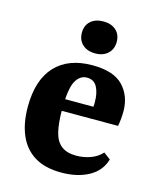

<svg xmlns="http://www.w3.org/2000/svg" viewBox="-98 -682 626 761"><g transform="rotate(15 215.5 -301.0)"><path d="M30 -208Q30 -318 83.5 -375.5Q137 -433 236 -433Q323 -433 362 -392Q401 -351 401 -288Q401 -273 399.5 -257Q398 -241 395 -227H120V-275H281Q282 -280 282 -284Q282 -288 282 -294Q282 -332 269 -356Q256 -380 227 -380Q198 -380 181 -348.5Q164 -317 164 -231Q164 -175 173 -139.5Q182 -104 204.5 -87Q227 -70 265 -70Q295 -70 323 -80Q351 -90 370 -111L398 -90Q384 -41 337.5 -15.5Q291 10 225 10Q158 10 115 -16.5Q72 -43 51 -92Q30 -141 30 -208ZM304 -547Q304 -517 284.5 -499Q265 -481 233 -481Q200 -481 180.5 -499Q161 -517 161 -547Q161 -577 180.5 -594.5Q200 -612 233 -612Q265 -612 284.5 -594.5Q304 -577 304 -547Z"/></g></svg>

Font: Yrsa
Style: Regular
Weight: 400
Designer: Anna Giedrys (Yrsa+Rasa design), David Brezina (Yrsa art-direction, Rasa art-direction, design)
Foundry: Rosetta Type Foundry
Version: Version 2.004